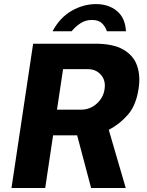

<svg xmlns="http://www.w3.org/2000/svg" viewBox="-20 -942 736 962"><path d="M37.5 0 146 -723H457.5Q546.5 -723 597.5 -693.8Q648.5 -664.5 666.5 -613.8Q684.5 -563 674.5 -498.5Q662 -414 620.5 -366.8Q579 -319.5 525 -291.5L610 0H436.5L366.5 -264H246L206.5 0ZM265.5 -392.5H385.5Q431.5 -392.5 464.8 -422.8Q498 -453 504 -495.5Q510.5 -539.5 485.5 -567.5Q460.5 -595.5 420.5 -595.5H296ZM460.9 -921.5Q397.9 -921.5 338.9 -887.8Q279.9 -854 243.5 -785.5H339Q357.7 -808.5 382.9 -825.2Q408.1 -842 440.6 -842Q473.6 -842 490.8 -825.5Q507.9 -809 515.5 -785.5H611Q607.9 -851.5 566.4 -886.5Q524.9 -921.5 460.9 -921.5Z"/></svg>

Font: Public Sans ExtraBold
Style: Italic
Weight: 800
Italic angle: -8°
Designer: The Public Sans project authors (U.S. Web Design System). Libre Franklin designed by Pablo Impallari and Rodrigo Fuenzal
Version: Version 1.007; ttfautohint (v1.8.1) -l 8 -r 50 -G 200 -x 14 